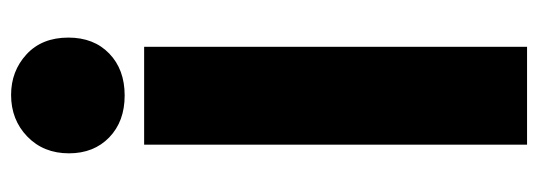

<svg xmlns="http://www.w3.org/2000/svg" viewBox="-340 -654 994 355"><g transform="rotate(-90 157.5 -477.0)"><path d="M67 0V-708H248V0ZM158 -744Q110 -744 80.5 -772.5Q51 -801 51 -847Q51 -894 82 -924Q113 -954 159 -954Q203 -954 234 -925.5Q265 -897 265 -848Q265 -801 235.5 -772.5Q206 -744 158 -744Z"/></g></svg>

Font: Onest Black
Style: Regular
Weight: 900
Designer: Dmitri Voloshin, Andrey Kudryavtsev
Foundry: Dmitri Voloshin, Andrey Kudryavtsev
Version: Version 1.000;gftools[0.9.33]